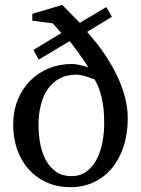

<svg xmlns="http://www.w3.org/2000/svg" viewBox="-20 -757 579 789"><path d="M408.2 -251Q408.2 -311.5 397.9 -355.5Q387.7 -399.4 369.1 -430.2Q356 -435.5 342.8 -439.9Q331.5 -443.8 318.1 -447Q304.7 -450.2 293 -450.2Q253.4 -450.2 224.1 -434.1Q194.8 -418 175.8 -390.1Q156.7 -362.3 147.5 -324.5Q138.2 -286.6 138.2 -243.2Q138.2 -203.6 145.5 -165.8Q152.8 -127.9 168.9 -98.4Q185.1 -68.8 210.7 -51Q236.3 -33.2 272.9 -33.2Q309.6 -33.2 335.4 -52.2Q361.3 -71.3 377.4 -102.3Q393.6 -133.3 400.9 -172.4Q408.2 -211.4 408.2 -251ZM504.9 -271Q504.9 -206.5 487.5 -154.3Q470.2 -102.1 439 -64.9Q407.7 -27.8 364.5 -7.8Q321.3 12.2 270 12.2Q216.8 12.2 173.3 -6.8Q129.9 -25.9 98.9 -60.1Q67.9 -94.2 51 -141.4Q34.2 -188.5 34.2 -244.1Q34.2 -299.8 52.5 -345.7Q70.8 -391.6 103.3 -424.6Q135.7 -457.5 179.9 -475.8Q224.1 -494.1 275.9 -494.1Q286.6 -494.1 298.1 -491.9Q309.6 -489.7 319.6 -487.1Q329.6 -484.4 335.9 -482.2Q342.3 -480 342.8 -480Q335.4 -493.2 323 -511.2Q310.5 -529.3 298.3 -545.9Q286.1 -562.5 276.6 -574.7Q267.1 -586.9 266.1 -587.9L139.2 -512.2L117.2 -551.8L231.9 -621.1L196.8 -661.1L112.8 -671.9V-700.2L235.8 -736.8L308.1 -663.1L417 -728L439.9 -688L337.9 -626Q346.7 -615.7 362.5 -597.2Q378.4 -578.6 397 -553Q415.5 -527.3 434.6 -495.6Q453.6 -463.9 469.2 -427.7Q484.9 -391.6 494.9 -352.1Q504.9 -312.5 504.9 -271Z"/></svg>

Font: BabelStone Ogham Pictish
Style: Bold Italic
Weight: 700
Italic angle: -30°
Designer: Andrew West
Foundry: BabelStone
Version: Version 1.02 March 14, 2022